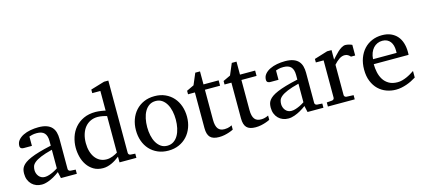

<svg xmlns="http://www.w3.org/2000/svg" viewBox="-59 -1226 3804 1727"><g transform="rotate(-15 1843.5 -362.5)"><path d="M331.1 -267.1Q263.7 -250 224.1 -233.4Q184.6 -216.8 164.3 -200Q144 -183.1 138.4 -165.8Q132.8 -148.4 132.8 -129.9Q132.8 -114.3 137.9 -99.4Q143.1 -84.5 152.6 -72.8Q162.1 -61 176 -54Q189.9 -46.9 208 -46.9Q228 -46.9 249.8 -54.2Q271.5 -61.5 289.6 -70.3Q310.5 -80.6 331.1 -94.2ZM344.2 0 331.1 -59.1Q304.7 -39.1 276.9 -23.4Q264.6 -16.6 251 -10.3Q237.3 -3.9 222.9 1.2Q208.5 6.3 193.6 9.3Q178.7 12.2 164.1 12.2Q136.7 12.2 113 2.9Q89.4 -6.3 71.8 -23.9Q54.2 -41.5 44.2 -66.4Q34.2 -91.3 34.2 -123Q34.2 -141.6 37.8 -158.2Q41.5 -174.8 52.7 -190.4Q64 -206.1 84.2 -220.5Q104.5 -234.9 137.5 -249Q170.4 -263.2 218 -277.1Q265.6 -291 331.1 -305.2V-348.1Q331.1 -398.4 308.6 -422.6Q286.1 -446.8 237.8 -446.8Q211.4 -446.8 192.9 -441.9Q174.3 -437 167 -434.1V-347.2H94.2Q87.4 -347.2 80.8 -348.1Q74.2 -349.1 68.8 -352.3Q63.5 -355.5 60.3 -361.1Q57.1 -366.7 57.1 -376Q57.1 -406.7 75.7 -429Q94.2 -451.2 124 -465.8Q153.8 -480.5 190.9 -487.3Q228 -494.1 265.1 -494.1Q311.5 -494.1 342 -482.9Q372.6 -471.7 390.4 -451.7Q408.2 -431.6 415.5 -404.3Q422.9 -377 422.9 -344.2V-64Q422.9 -54.7 429 -48.8Q435.1 -43 443.8 -42L492.2 -39.1V0Z M889.6 -431.2Q883.3 -433.1 873.3 -435.8Q863.3 -438.5 851.8 -440.7Q840.3 -442.9 827.9 -444.3Q815.4 -445.8 804.7 -445.8Q767.6 -445.8 737.3 -431.4Q707 -417 685.8 -390.9Q664.6 -364.7 653.1 -327.6Q641.6 -290.5 641.6 -245.1Q641.6 -204.1 651.4 -169.7Q661.1 -135.3 679.7 -109.9Q698.2 -84.5 725.1 -70.3Q752 -56.2 786.6 -56.2Q801.8 -56.2 815.9 -59.3Q830.1 -62.5 843.3 -67.6Q856.4 -72.8 868.2 -78.9Q879.9 -85 889.6 -90.8ZM889.6 0V-53.2Q872.6 -40 854.2 -28.1Q835.9 -16.1 816.7 -7.3Q797.4 1.5 777.1 6.8Q756.8 12.2 734.9 12.2Q684.6 12.2 648.2 -9.5Q611.8 -31.2 588.4 -65.7Q564.9 -100.1 554 -142.8Q543 -185.5 543 -228Q543 -278.8 558.6 -326.9Q574.2 -375 606 -412.1Q637.7 -449.2 685.5 -471.7Q733.4 -494.1 797.9 -494.1Q809.6 -494.1 823.2 -492.7Q836.9 -491.2 849.9 -489.5Q862.8 -487.8 873.3 -485.6Q883.8 -483.4 889.6 -481.9V-665H814V-698.2L942.9 -736.8H982.9V-64Q982.9 -54.7 988.8 -48.8Q994.6 -43 1003.9 -42L1046.9 -39.1V0Z M1478.5 -241.2Q1478.5 -282.2 1470.5 -319.8Q1462.4 -357.4 1445.8 -386.2Q1429.2 -415 1404.3 -432.1Q1379.4 -449.2 1345.7 -449.2Q1311 -449.2 1285.6 -432.1Q1260.3 -415 1243.9 -386.2Q1227.5 -357.4 1219.7 -319.8Q1211.9 -282.2 1211.9 -241.2Q1211.9 -200.7 1220 -163.1Q1228 -125.5 1244.6 -96.7Q1261.2 -67.9 1286.1 -50.5Q1311 -33.2 1344.7 -33.2Q1378.9 -33.2 1404.3 -50.3Q1429.7 -67.4 1446 -96.2Q1462.4 -125 1470.5 -162.6Q1478.5 -200.2 1478.5 -241.2ZM1582.5 -240.2Q1582.5 -187 1565.7 -140.9Q1548.8 -94.7 1517.8 -60.8Q1486.8 -26.9 1442.6 -7.3Q1398.4 12.2 1343.8 12.2Q1289.1 12.2 1245.1 -7.1Q1201.2 -26.4 1170.4 -60.1Q1139.6 -93.8 1123.3 -139.9Q1106.9 -186 1106.9 -240.2Q1106.9 -293.5 1123.5 -339.8Q1140.1 -386.2 1171.4 -420.7Q1202.6 -455.1 1246.8 -474.6Q1291 -494.1 1346.7 -494.1Q1402.3 -494.1 1446.3 -474.1Q1490.2 -454.1 1520.5 -419.7Q1550.8 -385.3 1566.7 -339.1Q1582.5 -293 1582.5 -240.2Z M1949.7 -21Q1931.2 -11.7 1909.2 -4.4Q1890.6 2 1866.2 7.1Q1841.8 12.2 1814.9 12.2Q1758.3 12.2 1732.9 -14.2Q1707.5 -40.5 1707.5 -100.1V-432.1H1643.6V-464.8L1711.9 -497.1L1756.8 -603H1800.8V-481.9H1941.9V-432.1H1800.8V-152.8Q1800.8 -123 1805.9 -102.3Q1811 -81.5 1821 -68.6Q1831.1 -55.7 1845.9 -49.8Q1860.8 -43.9 1880.9 -43.9Q1895.5 -43.9 1908 -46.4Q1920.4 -48.8 1929.7 -52.2Q1940.4 -56.2 1949.7 -61Z M2289.6 -21Q2271 -11.7 2249 -4.4Q2230.5 2 2206.1 7.1Q2181.6 12.2 2154.8 12.2Q2098.1 12.2 2072.8 -14.2Q2047.4 -40.5 2047.4 -100.1V-432.1H1983.4V-464.8L2051.8 -497.1L2096.7 -603H2140.6V-481.9H2281.7V-432.1H2140.6V-152.8Q2140.6 -123 2145.8 -102.3Q2150.9 -81.5 2160.9 -68.6Q2170.9 -55.7 2185.8 -49.8Q2200.7 -43.9 2220.7 -43.9Q2235.4 -43.9 2247.8 -46.4Q2260.3 -48.8 2269.5 -52.2Q2280.3 -56.2 2289.6 -61Z M2627.4 -267.1Q2560.1 -250 2520.5 -233.4Q2481 -216.8 2460.7 -200Q2440.4 -183.1 2434.8 -165.8Q2429.2 -148.4 2429.2 -129.9Q2429.2 -114.3 2434.3 -99.4Q2439.5 -84.5 2449 -72.8Q2458.5 -61 2472.4 -54Q2486.3 -46.9 2504.4 -46.9Q2524.4 -46.9 2546.1 -54.2Q2567.9 -61.5 2585.9 -70.3Q2606.9 -80.6 2627.4 -94.2ZM2640.6 0 2627.4 -59.1Q2601.1 -39.1 2573.2 -23.4Q2561 -16.6 2547.4 -10.3Q2533.7 -3.9 2519.3 1.2Q2504.9 6.3 2490 9.3Q2475.1 12.2 2460.4 12.2Q2433.1 12.2 2409.4 2.9Q2385.7 -6.3 2368.2 -23.9Q2350.6 -41.5 2340.6 -66.4Q2330.6 -91.3 2330.6 -123Q2330.6 -141.6 2334.2 -158.2Q2337.9 -174.8 2349.1 -190.4Q2360.4 -206.1 2380.6 -220.5Q2400.9 -234.9 2433.8 -249Q2466.8 -263.2 2514.4 -277.1Q2562 -291 2627.4 -305.2V-348.1Q2627.4 -398.4 2605 -422.6Q2582.5 -446.8 2534.2 -446.8Q2507.8 -446.8 2489.3 -441.9Q2470.7 -437 2463.4 -434.1V-347.2H2390.6Q2383.8 -347.2 2377.2 -348.1Q2370.6 -349.1 2365.2 -352.3Q2359.9 -355.5 2356.7 -361.1Q2353.5 -366.7 2353.5 -376Q2353.5 -406.7 2372.1 -429Q2390.6 -451.2 2420.4 -465.8Q2450.2 -480.5 2487.3 -487.3Q2524.4 -494.1 2561.5 -494.1Q2607.9 -494.1 2638.4 -482.9Q2668.9 -471.7 2686.8 -451.7Q2704.6 -431.6 2711.9 -404.3Q2719.2 -377 2719.2 -344.2V-64Q2719.2 -54.7 2725.3 -48.8Q2731.4 -43 2740.2 -42L2788.6 -39.1V0Z M3147 -379.9Q3137.2 -391.1 3124.5 -399.2Q3111.8 -407.2 3093.3 -407.2Q3068.8 -407.2 3043.9 -390.9Q3019 -374.5 2993.2 -345.2V-64Q2993.2 -54.7 2999 -48.8Q3004.9 -43 3014.2 -42L3080.1 -39.1V0H2830.1V-38.1L2879.4 -42Q2888.2 -43 2894.3 -48.8Q2900.4 -54.7 2900.4 -64V-411.1H2828.1V-443.8L2952.1 -481.9H2993.2V-393.1Q3003.9 -404.8 3019.3 -422.1Q3034.7 -439.5 3052.2 -455.6Q3069.8 -471.7 3088.6 -482.9Q3107.4 -494.1 3125 -494.1Q3132.8 -494.1 3141.6 -492.7Q3150.4 -491.2 3158.7 -489Q3167 -486.8 3174.1 -484.1Q3181.2 -481.4 3186 -479V-379.9Z M3652.3 -49.8Q3631.3 -36.6 3608.6 -25.4Q3585.9 -14.2 3561.8 -5.9Q3537.6 2.4 3512.7 7.3Q3487.8 12.2 3462.4 12.2Q3417 12.2 3375 -3.2Q3333 -18.6 3301 -49.3Q3269 -80.1 3249.8 -126.7Q3230.5 -173.3 3230.5 -235.8Q3230.5 -294.4 3248 -342Q3265.6 -389.6 3296.9 -423.6Q3328.1 -457.5 3371.1 -475.8Q3414.1 -494.1 3465.3 -494.1Q3511.7 -494.1 3546.9 -478.8Q3582 -463.4 3605.5 -436.3Q3628.9 -409.2 3640.6 -371.3Q3652.3 -333.5 3652.3 -289.1V-275.9Q3652.3 -268.1 3651.4 -261.2H3327.1Q3327.1 -223.1 3335.2 -185.1Q3343.3 -147 3362.3 -116.7Q3381.3 -86.4 3413.6 -67.6Q3445.8 -48.8 3494.1 -48.8Q3515.6 -48.8 3536.6 -54.4Q3557.6 -60.1 3577.9 -68.8Q3598.1 -77.6 3616.7 -88.6Q3635.3 -99.6 3652.3 -110.8ZM3552.2 -328.1Q3552.2 -353 3546.4 -374.3Q3540.5 -395.5 3528.6 -411.1Q3516.6 -426.8 3498.3 -435.8Q3480 -444.8 3455.1 -444.8Q3430.2 -444.8 3408.7 -435.3Q3387.2 -425.8 3370.8 -407.7Q3354.5 -389.6 3344.5 -364Q3334.5 -338.4 3332.5 -306.2H3552.2Z"/></g></svg>

Font: BabelStone Ogham Special
Style: Regular
Weight: 400
Designer: Andrew West
Foundry: BabelStone
Version: Version 1.02 March 14, 2022